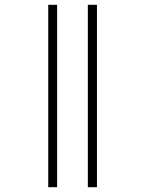

<svg xmlns="http://www.w3.org/2000/svg" viewBox="-20 -780 604 800"><path d="M346 0V-760H384V0ZM181 0V-760H218V0Z"/></svg>

Font: Noto Serif ExtraLight
Style: Regular
Weight: 200
Designer: Monotype Design Team
Foundry: Monotype Imaging Inc.
Version: Version 2.015; ttfautohint (v1.8.4.7-5d5b)